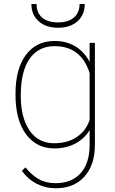

<svg xmlns="http://www.w3.org/2000/svg" viewBox="-20 -747 588 979"><path d="M59.1 -262.7C59.1 -262.7 59.1 -262.7 59.1 -262.7C59.1 -178.2 76.7 -111.3 112.3 -63C147.9 -14.6 196.3 9.8 257.3 9.8C257.3 9.8 257.3 9.8 257.3 9.8C296.9 9.8 332 1.5 363.3 -14.6C394 -30.8 418.9 -53.7 437 -83.5C437 -83.5 437 -2.4 437 -2.4C437 -2.4 437 -2.4 437 -2.4C436 57.6 420.4 104.5 390.1 137.2C359.9 170.4 317.4 187 263.2 187C263.2 187 263.2 187 263.2 187C230.5 187 201.7 180.2 177.2 166C152.8 152.3 130.4 132.3 109.9 106.4C109.9 106.4 91.3 124 91.3 124C91.3 124 91.3 124 91.3 124C112.3 152.8 137.2 174.8 167 189.9C196.3 205.1 228.5 212.9 264.2 212.9C264.2 212.9 264.2 212.9 264.2 212.9C325.7 212.9 374.5 193.4 410.2 153.8C445.8 114.7 463.9 60.5 463.9 -9.3C463.9 -9.3 463.9 -528.3 463.9 -528.3C463.9 -528.3 437 -528.3 437 -528.3C437 -528.3 437 -431.6 437 -431.6C437 -431.6 437 -431.6 437 -431.6C418.5 -466.3 394 -493.2 363.3 -511.2C332.5 -529.3 297.9 -538.1 258.3 -538.1C258.3 -538.1 258.3 -538.1 258.3 -538.1C196.3 -538.1 147.9 -514.6 112.3 -467.3C76.7 -419.9 59.1 -354 59.1 -269.5C59.1 -269.5 59.1 -262.7 59.1 -262.7ZM85.9 -259.3C85.9 -342.3 101.1 -405.3 131.3 -447.8C161.1 -490.2 203.6 -511.7 257.8 -511.7C257.8 -511.7 257.8 -511.7 257.8 -511.7C348.6 -511.7 408.2 -465.8 437 -374.5C437 -374.5 437 -134.8 437 -134.8C437 -134.8 437 -134.8 437 -134.8C423.8 -97.2 401.9 -68.4 370.6 -47.9C339.4 -26.9 301.3 -16.6 256.8 -16.6C256.8 -16.6 256.8 -16.6 256.8 -16.6C202.6 -16.6 160.6 -38.1 130.9 -81.5C101.1 -124.5 85.9 -183.6 85.9 -259.3C85.9 -259.3 85.9 -259.3 85.9 -259.3ZM385.7 -726.6C385.7 -726.6 385.7 -726.6 385.7 -726.6C385.7 -697.8 376.5 -674.8 357.4 -658.2C338.4 -641.1 311 -632.8 276.4 -632.8C276.4 -632.8 276.4 -632.8 276.4 -632.8C240.2 -632.8 212.9 -641.1 194.3 -657.7C175.8 -673.8 166.5 -696.8 166.5 -726.6C166.5 -726.6 140.1 -726.6 140.1 -726.6C140.1 -726.6 140.1 -726.6 140.1 -726.6C140.1 -689.9 152.3 -660.6 177.2 -638.7C201.7 -616.7 234.9 -605.5 276.4 -605.5C276.4 -605.5 276.4 -605.5 276.4 -605.5C317.9 -605.5 350.6 -616.7 375.5 -638.7C399.9 -660.6 412.1 -689.9 412.1 -726.6C412.1 -726.6 385.7 -726.6 385.7 -726.6Z"/></svg>

Font: WOX
Style: Regular
Weight: 500
Designer: Google
Foundry: ""
Version: ""